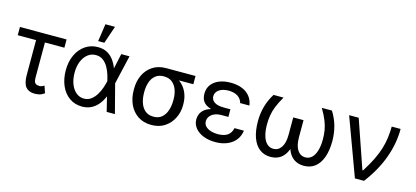

<svg xmlns="http://www.w3.org/2000/svg" viewBox="-63 -1260 3808 1759"><g transform="rotate(15 1841.0 -380.0)"><path d="M457 -545.9V-467.8H14.6V-545.9ZM188.5 -545.9H272.5V-131.8Q272.9 -101.1 281.7 -88.1Q290.5 -75.2 303.2 -72.5Q315.9 -69.8 327.1 -69.3Q339.8 -69.8 351.6 -75Q363.3 -80.1 371.1 -85L393.6 -18.6Q369.1 -0.5 346.9 4.6Q324.7 9.8 300.8 9.8Q245.6 9.8 217.3 -23.9Q189 -57.6 188.5 -136.7Z M749 11.7Q680.7 10.7 629.6 -25.9Q578.6 -62.5 550.8 -126.2Q522.9 -189.9 522.5 -272.5Q522.9 -355 552.5 -418Q582 -481 634.3 -516.8Q686.5 -552.7 753.9 -552.7Q804.2 -552.7 840.3 -533.7Q876.5 -514.6 901.9 -481Q927.2 -447.3 944.3 -403.3H977.5L990.2 -274.4L1061.5 0H983.4L916 -274.4Q910.6 -300.3 899.9 -334.7Q889.2 -369.1 870.6 -401.6Q852.1 -434.1 823.5 -455.8Q794.9 -477.5 753.9 -477.5Q710.9 -477.5 677.5 -451.2Q644 -424.8 625.2 -378.4Q606.4 -332 606.4 -271.5Q606.4 -212.4 624.3 -165.3Q642.1 -118.2 674.3 -91.1Q706.5 -64 749 -63.5Q788.6 -63.5 817.4 -85.4Q846.2 -107.4 866.2 -140.6Q886.2 -173.8 898.2 -209.2Q910.2 -244.6 916 -271.5L975.6 -545.9H1053.7L990.2 -271.5L977.5 -137.7H949.2Q930.7 -93.8 903.1 -60.1Q875.5 -26.4 837.4 -7.3Q799.3 11.7 749 11.7ZM740.2 -606.4 764.6 -772.5H855.5L798.8 -606.4Z M1170.9 -258.8V-269.5Q1170.9 -342.8 1199 -401.4Q1227.1 -460 1279.8 -494.1Q1332.5 -528.3 1406.2 -528.3Q1421.9 -526.9 1435.1 -517.6Q1448.2 -508.3 1464.1 -496.3Q1480 -484.4 1503.9 -474.6Q1547.4 -457 1578.6 -424.3Q1609.9 -391.6 1626.7 -347.2Q1643.6 -302.7 1643.6 -249V-238.3Q1643.6 -174.8 1615.7 -117.9Q1587.9 -61 1535.4 -25.6Q1482.9 9.8 1408.2 9.8Q1333.5 9.8 1280.3 -25.6Q1227.1 -61 1199 -121.8Q1170.9 -182.6 1170.9 -258.8ZM1268.6 -269.5V-258.8Q1268.6 -207.5 1283 -164.3Q1297.4 -121.1 1328.1 -94.7Q1358.9 -68.4 1408.2 -68.4Q1456.5 -68.4 1486.8 -94.7Q1517.1 -121.1 1531.5 -164.3Q1545.9 -207.5 1545.9 -258.8V-269.5Q1545.9 -318.4 1531.2 -359.4Q1516.6 -400.4 1486.1 -425.3Q1455.6 -450.2 1406.2 -450.2Q1357.9 -450.2 1327.4 -425.3Q1296.9 -400.4 1282.7 -359.4Q1268.6 -318.4 1268.6 -269.5ZM1684.6 -528.3V-450.2H1406.2V-528.3Z M1999 -284.2H2072.3V-244.1H2007.8Q1969.2 -244.1 1941.2 -231.9Q1913.1 -219.7 1897.9 -199Q1882.8 -178.2 1882.8 -152.3Q1882.3 -113.8 1919.7 -90.3Q1957 -66.9 2018.6 -66.4Q2078.1 -66.9 2110.6 -89.6Q2143.1 -112.3 2153.3 -159.2H2242.2Q2237.3 -120.6 2219.5 -89.6Q2201.7 -58.6 2172.1 -36.4Q2142.6 -14.2 2102.8 -2.2Q2063 9.8 2014.6 9.8Q1951.2 9.8 1901.4 -10Q1851.6 -29.8 1823 -65.2Q1794.4 -100.6 1793.9 -147.5Q1793.9 -169.4 1802.5 -193.1Q1811 -216.8 1833 -237.5Q1855 -258.3 1895.3 -271.2Q1935.5 -284.2 1999 -284.2ZM2072.3 -261.7H1999Q1936.5 -261.7 1897.9 -273.7Q1859.4 -285.6 1839.1 -304.9Q1818.8 -324.2 1811.8 -347.2Q1804.7 -370.1 1804.7 -391.6Q1804.7 -442.4 1830.8 -478.3Q1856.9 -514.2 1903.8 -533.4Q1950.7 -552.7 2012.7 -552.7Q2075.2 -552.7 2121.8 -533.9Q2168.5 -515.1 2196.5 -479.7Q2224.6 -444.3 2231.4 -394.5H2143.6Q2134.8 -432.1 2101.3 -454.6Q2067.9 -477.1 2012.7 -477.5Q1956.5 -477.1 1923.1 -453.4Q1889.6 -429.7 1889.6 -391.6Q1889.6 -357.9 1918.9 -337.4Q1948.2 -316.9 2007.8 -316.4H2072.3Z M2419.9 -545.9H2514.6Q2480.5 -486.8 2462.4 -440.9Q2444.3 -395 2438 -354.2Q2431.6 -313.5 2431.6 -269.5Q2431.6 -206.1 2445.3 -160.9Q2459 -115.7 2484.4 -92Q2509.8 -68.4 2544.9 -68.4Q2591.3 -68.4 2619.4 -109.6Q2647.5 -150.9 2647.5 -230.5V-393.6H2713.9V-230.5Q2714.4 -153.3 2693.8 -99.6Q2673.3 -45.9 2634 -18.1Q2594.7 9.8 2538.1 9.8Q2477.1 9.8 2433.3 -24.2Q2389.6 -58.1 2366.7 -122.3Q2343.8 -186.5 2343.8 -277.3Q2343.8 -351.1 2362.5 -417.7Q2381.3 -484.4 2419.9 -545.9ZM2877.9 -545.9H2973.6Q3012.2 -484.4 3030.8 -417.7Q3049.3 -351.1 3049.8 -277.3Q3049.8 -186.5 3026.6 -122.3Q3003.4 -58.1 2960 -24.2Q2916.5 9.8 2854.5 9.8Q2798.3 9.8 2759 -18.1Q2719.7 -45.9 2699.2 -99.6Q2678.7 -153.3 2678.7 -230.5V-393.6H2745.1V-230.5Q2745.6 -150.9 2773.7 -109.6Q2801.8 -68.4 2847.7 -68.4Q2883.3 -68.4 2908.7 -92Q2934.1 -115.7 2948 -160.9Q2961.9 -206.1 2961.9 -269.5Q2961.9 -313.5 2955.3 -354.2Q2948.7 -395 2930.7 -440.9Q2912.6 -486.8 2877.9 -545.9Z M3337.9 0 3136.7 -545.9H3227.5L3384.8 -89.8H3390.6Q3436.5 -162.1 3465.6 -221.7Q3494.6 -281.2 3510.7 -334.2Q3526.9 -387.2 3533.4 -438.7Q3540 -490.2 3541 -545.9H3625Q3625.5 -409.2 3575 -270.3Q3524.4 -131.3 3423.8 0Z"/></g></svg>

Font: Inter V
Style: 
Weight: 400
Designer: Rasmus Andersson
Foundry: rsms
Version: Version 4.000;git-a3f224843